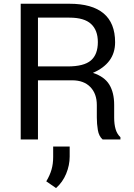

<svg xmlns="http://www.w3.org/2000/svg" viewBox="-20 -730 702 1005"><path d="M178.7 -309.6V0H88.4V-710.4H343.3Q461.9 -710.4 522.2 -659.9Q582.5 -609.4 582.5 -508.8Q582.5 -453.1 553 -413.1Q523.4 -373 466.3 -348.6Q526.4 -329.1 552 -287.4Q577.6 -245.6 577.6 -181.2V-114.3Q577.6 -80.1 585 -54.4Q592.3 -28.8 610.4 -11.7V0H517.1Q497.6 -17.1 492.2 -49.1Q486.8 -81.1 486.8 -115.2V-180.2Q486.8 -239.7 452.6 -274.7Q418.5 -309.6 357.9 -309.6ZM178.7 -382.3H334Q419.4 -382.3 455.8 -413.6Q492.2 -444.8 492.2 -509.8Q492.2 -571.8 456.5 -604.7Q420.9 -637.7 343.3 -637.7H178.7ZM344.7 89.8Q344.7 134.8 326.4 179.2Q308.1 223.6 273.4 254.4L222.2 219.2Q240.7 188.5 249.5 158.4Q258.3 128.4 258.3 91.3V37.1H344.7Z"/></svg>

Font: Roboto Web
Style: Regular
Weight: 400
Designer: Google
Version: Version 1.200310; 2013